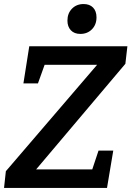

<svg xmlns="http://www.w3.org/2000/svg" viewBox="-20 -931 651 951"><path d="M611 -702 601 -615 159 -92H437L468 -185H541L510 0H0L9 -83L461 -610H201L168 -518H96L125 -702ZM314 -829Q314 -865 336.5 -888Q359 -911 394 -911Q424 -911 441 -893.5Q458 -876 458 -845Q458 -809 435.5 -786Q413 -763 378 -763Q348 -763 331 -781Q314 -799 314 -829Z"/></svg>

Font: Bitter Pro SemiBold
Style: Italic
Weight: 600
Italic angle: -9°
Designer: Sol Matas, and Bitter project Authors
Foundry: Sol Matas
Version: Version 1.010